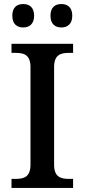

<svg xmlns="http://www.w3.org/2000/svg" viewBox="-20 -931 419 951"><path d="M284 -795C313 -795 338 -811 338 -853C338 -896 313 -911 284 -911C254 -911 230 -896 230 -853C230 -811 254 -795 284 -795ZM95 -795C124 -795 149 -811 149 -853C149 -896 124 -911 95 -911C65 -911 41 -896 41 -853C41 -811 65 -795 95 -795ZM37 0H342V-45H321C281 -45 248 -54 248 -115V-599C248 -660 281 -669 321 -669H342V-714H37V-669H58C98 -669 131 -660 131 -599V-115C131 -54 98 -45 58 -45H37Z"/></svg>

Font: Noto Serif Medium
Style: Regular
Weight: 500
Designer: Monotype Design Team
Foundry: Monotype Imaging Inc.
Version: Version 2.013